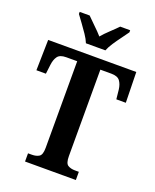

<svg xmlns="http://www.w3.org/2000/svg" viewBox="-168 -1026 907 1122"><g transform="rotate(20 286.0 -465.5)"><path d="M128 0V-51H152Q179 -51 196.5 -62Q214 -73 214 -116V-655H146Q107 -655 92.5 -635Q78 -615 74 -582L67 -524H8L12 -714H560L564 -524H505L499 -582Q495 -615 480 -635Q465 -655 426 -655H358V-117Q358 -73 375.5 -62Q393 -51 420 -51H444V0ZM226 -771Q217 -794 199 -820.5Q181 -847 162 -873Q143 -899 129 -918V-931H191Q209 -912 237.5 -885Q266 -858 286 -835Q305 -858 334 -885Q363 -912 381 -931H443V-918Q430 -899 410.5 -873Q391 -847 373.5 -820.5Q356 -794 347 -771Z"/></g></svg>

Font: Noto Serif Lao Condensed
Style: Bold
Weight: 700
Width: 3
Designer: Monotype Design Team
Foundry: Monotype Imaging Inc.
Version: Version 2.003; ttfautohint (v1.8.4.7-5d5b)